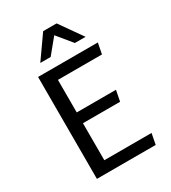

<svg xmlns="http://www.w3.org/2000/svg" viewBox="-223 -1054 1040 1167"><g transform="rotate(-30 297.5 -470.5)"><path d="M105 0V-715.3H524.4L509.8 -639.6H200.7V-411.1H476.1L461.4 -335.4H200.7V-75.7H532.2L517.6 0ZM159.2 -782.2 271 -940.9H365.2L477.1 -782.2H401.9L316.9 -885.7L231.9 -782.2Z"/></g></svg>

Font: Proza Libre
Style: Regular
Weight: 400
Designer: Jasper de Waard
Foundry: Jasper de Waard
Version: Version 1.000; ttfautohint (v1.4.1.8-43bc)